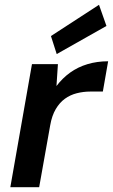

<svg xmlns="http://www.w3.org/2000/svg" viewBox="-20 -779 470 799"><path d="M23 0 113 -512H221L215 -421Q240 -454 272 -477Q304 -500 344 -512Q384 -524 430 -524L408 -398H356Q327 -398 299.5 -391Q272 -384 250 -368Q228 -352 212 -325Q196 -298 189 -258L143 0ZM216 -554 192 -629 392 -759 423 -671Z"/></svg>

Font: DM Sans 12pt SemiBold
Style: Italic
Weight: 600
Italic angle: -10°
Version: Version 4.004;gftools[0.9.30]